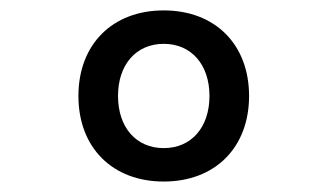

<svg xmlns="http://www.w3.org/2000/svg" viewBox="-20 -723 626 367"><path d="M293 -376C391.1 -376 456.1 -440.9 456.1 -539.6C456.1 -638.2 391.1 -703.1 293 -703.1C194.8 -703.1 129.9 -638.2 129.9 -539.6C129.9 -440.9 194.8 -376 293 -376ZM293 -439.9C240.2 -439.9 205.6 -479.5 205.6 -539.6C205.6 -599.6 240.2 -639.2 293 -639.2C345.7 -639.2 380.4 -599.6 380.4 -539.6C380.4 -479.5 345.7 -439.9 293 -439.9Z"/></svg>

Font: Cascadia Code SemiLight
Style: Regular
Weight: 350
Monospace: yes
Designer: Aaron Bell
Foundry: Saja Typeworks
Version: Version 2404.023